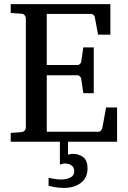

<svg xmlns="http://www.w3.org/2000/svg" viewBox="-20 -691 623 936"><path d="M550.8 0H32.2V-43L84 -46.9Q94.7 -47.9 100.3 -54.7Q106 -61.5 106 -68.8V-602.1Q106 -609.4 100.3 -616.5Q94.7 -623.5 84 -624L32.2 -627.9V-670.9H518.1V-522H458L442.9 -604Q442.4 -611.3 437 -617.2Q431.6 -623 424.8 -623H208V-374H357.9Q364.7 -374 370.4 -379.9Q376 -385.7 376 -391.1L386.2 -460H437V-236.8H386.2L376 -306.2Q376 -311.5 370.1 -317.9Q364.3 -324.2 357.9 -324.2H208V-48.8H460.9Q467.3 -48.8 472.9 -55.9Q478.5 -63 479 -67.9L497.1 -167H550.8ZM406.7 129.9Q406.7 176.3 374 200.7Q341.3 225.1 290.5 225.1Q264.6 225.1 240.7 220Q216.8 214.8 216.8 214.8V175.8Q216.8 175.8 238 179.9Q259.3 184.1 277.8 184.1Q301.8 184.1 321.8 175Q341.8 166 341.8 143.1Q341.8 124.5 328.4 115.2Q314.9 106 294.9 106Q288.1 106 280 108.9Q272 111.8 272 111.8V-25.4H311.5V63Q316.9 62 321.8 60.5Q326.7 59.1 335 59.1Q365.2 59.1 386 75.4Q406.7 91.8 406.7 129.9Z"/></svg>

Font: Charis
Style: Regular
Weight: 400
Designer: Walt Agee, Miriam Martin, Annie Olsen, Victor Gaultney, Lorna Priest, Alan Ward, Bob Hallissy, Martin Hosken, Sharon Cor
Foundry: SIL Global
Version: Version 7.000